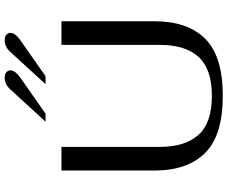

<svg xmlns="http://www.w3.org/2000/svg" viewBox="-98 -892 1000 845"><g transform="rotate(-90 402.5 -470.0)"><path d="M74 -291V-700H178V-268Q178 -156 231 -97Q284 -38 403 -38Q520 -38 573.5 -96Q627 -154 627 -268V-700H731V-291Q731 -145 654 -67.5Q577 10 403 10Q229 10 151.5 -67.5Q74 -145 74 -291ZM430 -924Q453 -950 483 -950Q498 -950 506.5 -942.5Q515 -935 515 -924Q515 -903 477 -877L324 -770H289ZM595 -924Q618 -950 648 -950Q663 -950 671.5 -942.5Q680 -935 680 -924Q680 -903 642 -877L489 -770H454Z"/></g></svg>

Font: Fahkwang
Style: Regular
Weight: 400
Version: Version 1.000; ttfautohint (v1.6)